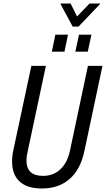

<svg xmlns="http://www.w3.org/2000/svg" viewBox="-20 -1066 605 1096"><path d="M49 -143Q49 -176 56 -208L159 -690H242L137 -197Q131 -172 131 -150Q131 -62 226 -62Q284 -62 324 -99Q364 -136 379 -204L482 -690H565L462 -205Q440 -99 377.5 -44.5Q315 10 219 10Q136 10 92.5 -29.5Q49 -69 49 -143ZM296 -868H368L348 -771H276ZM431 -868H502L481 -771H410ZM324 -1046H383L420 -972L491 -1046H554L428 -914H395Z"/></svg>

Font: Decalotype
Style: Italic
Weight: 400
Italic angle: -12°
Designer: Alfredo Marco Pradil
Foundry: Alfredo Marco Pradil
Version: Version 1.0